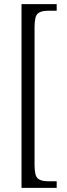

<svg xmlns="http://www.w3.org/2000/svg" viewBox="-20 -780 326 928"><path d="M84 128V-760H254V-728H210Q178 -728 162.5 -714.5Q147 -701 147 -649V17Q147 69 162.5 82.5Q178 96 210 96H254V128Z"/></svg>

Font: Noto Serif Condensed Light
Style: Regular
Weight: 300
Width: 3
Designer: Monotype Design Team
Foundry: Monotype Imaging Inc.
Version: Version 2.013